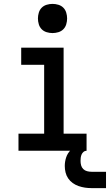

<svg xmlns="http://www.w3.org/2000/svg" viewBox="-20 -775 565 987"><path d="M75 0V-88H207V-442H89V-530H307V-88H425V0ZM250 -605Q235 -605 220 -609.5Q205 -614 194.5 -624.5Q184 -635 179.5 -650Q175 -665 175 -680Q175 -695 179.5 -710Q184 -725 194.5 -735.5Q205 -746 220 -750.5Q235 -755 250 -755Q265 -755 280 -750.5Q295 -746 305.5 -735.5Q316 -725 320.5 -710Q325 -695 325 -680Q325 -665 320.5 -650Q316 -635 305.5 -624.5Q295 -614 280 -609.5Q265 -605 250 -605ZM450 192Q433 192 416.5 189.5Q400 187 384 181.5Q368 176 354 166Q340 156 330.5 142Q321 128 317 111.5Q313 95 313 78Q313 56 320 34.5Q327 13 343 -3Q359 -19 381 -25.5Q403 -32 425 -32V0Q416 0 409.5 5.5Q403 11 399.5 19Q396 27 395 35.5Q394 44 394 52Q394 64 397 75Q400 86 408 94Q416 102 427.5 105Q439 108 450 108H525V192Z"/></svg>

Font: Iosevka Slab Semibold
Style: Regular
Weight: 600
Monospace: yes
Designer: Belleve Invis
Foundry: Belleve Invis
Version: Version 11.1.1; ttfautohint (v1.8.3)